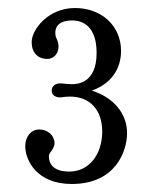

<svg xmlns="http://www.w3.org/2000/svg" viewBox="-20 -759 377 479"><path d="M159 -300C270 -300 297 -384 297 -427C297 -476 263 -516 209 -533C255 -549 282 -585 282 -632C282 -694 234 -739 167 -739C100 -739 59 -685 59 -654C59 -628 74 -612 98 -612C114 -612 126 -625 126 -643C126 -651 124 -656 122 -661C120 -665 118 -669 118 -677C118 -705 146 -708 160 -708C188 -708 221 -692 221 -627C221 -551 173 -549 159 -549C148 -549 137 -551 130 -551C118 -551 109 -544 109 -533C109 -522 118 -516 130 -516C135 -516 140 -518 155 -518C204 -518 235 -485 235 -431C235 -372 201 -331 153 -331C110 -331 102 -353 102 -369C102 -374 104 -377 108 -382C111 -387 116 -393 116 -402C116 -421 99 -436 78 -436C58 -436 43 -419 43 -394C43 -361 70 -300 159 -300Z"/></svg>

Font: Shippori Mincho OTF
Style: Regular
Weight: 400
Designer: FONTDASU
Foundry: FONTDASU / Google Inc. / but / Adobe
Version: Version 3.300;hotconv 1.0.109;makeotfexe 2.5.65596